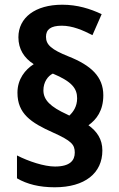

<svg xmlns="http://www.w3.org/2000/svg" viewBox="-20 -785 506 814"><path d="M54 -392C54 -303 111 -265 205 -223C283 -188 297 -172 297 -138C297 -105 277 -79 213 -79C167 -79 101 -101 52 -126V-29C95 -4 147 9 212 9C340 9 414 -51 414 -147C414 -195 391 -228 355 -254C389 -278 418 -316 418 -381C418 -460 366 -508 270 -546C198 -575 175 -595 175 -629C175 -660 195 -676 242 -676C287 -676 331 -657 372 -636L411 -725C362 -748 308 -765 244 -765C129 -765 58 -710 58 -627C58 -577 82 -539 123 -513C87 -490 54 -450 54 -392ZM164 -402C164 -437 183 -463 204 -473C285 -439 307 -410 307 -368C307 -333 290 -310 274 -295L264 -300C194 -332 164 -361 164 -402Z"/></svg>

Font: Noto Sans Display
Style: Bold
Weight: 700
Designer: Monotype Design Team
Foundry: Monotype Imaging Inc.
Version: Version 1.900